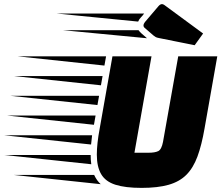

<svg xmlns="http://www.w3.org/2000/svg" viewBox="-236 -899 1077 934"><path d="M453 15Q373 15 325 -0.5Q277 -16 256 -52Q235 -88 235 -147Q235 -173 238.5 -205Q242 -237 249 -274L311 -625H501L418 -156H486Q518 -156 534 -164Q550 -172 557 -209L631 -625H821L759 -274Q745 -193 724.5 -137.5Q704 -82 670.5 -48.5Q637 -15 584 0Q531 15 453 15ZM272 -580 -151 -625H280ZM255 -484 -168 -529H263ZM238 -388 -186 -433H246ZM221 -292 -202 -337H229ZM207 -196 -216 -241H212Q211 -229 209.5 -218Q208 -207 207 -196ZM208 -100 -215 -145H205Q205 -121 208 -100ZM254 -3 -169 -48H222Q235 -20 254 -3ZM711 -679 537 -714Q526 -716 521 -719Q516 -722 511 -726L466 -765Q462 -769 462 -775Q462 -783 471 -794L534 -868Q543 -879 552 -879Q557 -879 563 -875L752 -736ZM436 -794 41 -833H465Q458 -823 449.5 -814.5Q441 -806 436 -794ZM479 -713 71 -752H438Q443 -745 451 -737.5Q459 -730 479 -713Z"/></svg>

Font: Faster One
Style: Regular
Weight: 400
Designer: Eduardo Rodriguez Tunni
Foundry: Eduardo Rodriguez Tunni
Version: Version 1.003; ttfautohint (v1.8.4.7-5d5b);gftools[0.9.23]